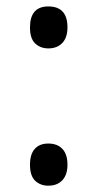

<svg xmlns="http://www.w3.org/2000/svg" viewBox="-20 -569 306 603"><path d="M74.2 -51.8Q74.2 -84.5 89.1 -101.3Q104 -118.2 131.8 -118.2Q160.2 -118.2 176 -101.3Q191.9 -84.5 191.9 -51.8Q191.9 -20 175.8 -2.9Q159.7 14.2 131.8 14.2Q106.9 14.2 90.6 -1.2Q74.2 -16.6 74.2 -51.8ZM74.2 -482.9Q74.2 -548.8 131.8 -548.8Q191.9 -548.8 191.9 -482.9Q191.9 -451.2 175.8 -434.1Q159.7 -417 131.8 -417Q106.9 -417 90.6 -432.4Q74.2 -447.8 74.2 -482.9Z"/></svg>

Font: f05544669
Style: Regular
Weight: 400
Foundry: Ascender Corporation
Version: Version 1.10